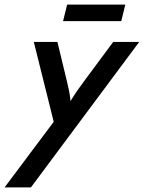

<svg xmlns="http://www.w3.org/2000/svg" viewBox="-87 -597 618 825"><path d="M-67.4 208.3 143.8 -73.6 58.3 -416.7H159.7L200 -250Q205.6 -227.1 209.7 -206.9Q213.9 -186.8 216 -162.5Q230.6 -186.8 244.8 -207.3Q259 -227.8 275.7 -250L399.3 -416.7H511.1L45.8 208.3ZM184 -506.2 201.4 -577.1H451.4L434 -506.2Z"/></svg>

Font: Afacad Medium
Style: Italic
Weight: 500
Italic angle: -14°
Designer: Kristian Moeller
Foundry: Dicotype
Version: Version 1.000; ttfautohint (v1.8.4.7-5d5b)